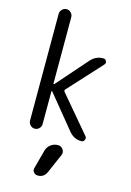

<svg xmlns="http://www.w3.org/2000/svg" viewBox="-148 -822 796 1164"><g transform="rotate(15 250.0 -240.0)"><path d="M80.1 -40V-710Q80.1 -725.6 91.8 -737.8Q103.5 -750 119.6 -750Q135.7 -750 147.5 -738.3Q159.2 -726.6 159.2 -710V-293.9Q159.2 -292 161.6 -291Q164.1 -290 165 -292L335 -485.4Q367.2 -520.5 413.1 -519.5Q425.8 -519.5 431.2 -507.3Q436.5 -495.1 427.7 -485.4L236.3 -276.4Q232.4 -270.5 236.3 -263.7L428.7 -36.1Q437.5 -26.4 431.6 -13.2Q425.8 0 412.1 0Q366.2 0 335 -37.1L164.1 -246.1Q162.1 -248 160.6 -247.1Q159.2 -246.1 159.2 -244.1V-40Q159.2 -23.4 147.5 -11.7Q135.7 0 119.6 0Q103.5 0 91.8 -12.2Q80.1 -24.4 80.1 -40ZM282.2 59.6H283.2Q302.7 59.6 314.5 76.2Q326.2 92.8 318.4 112.3L265.6 233.4Q249 270.5 210 269.5Q195.3 269.5 185.5 257.8Q175.8 246.1 179.7 231.4L210.9 115.2Q216.8 90.8 236.8 75.2Q256.8 59.6 282.2 59.6Z"/></g></svg>

Font: Rounded Mgen+ 2m regular
Style: Regular
Weight: 400
Designer: [Source Han Sans]
Ryoko NISHIZUKA  (kana & ideographs); Paul D. Hunt (Latin, Greek & Cyrillic); Wenlong ZHANG  (bopomofo
Version: Version 1.059.20150602